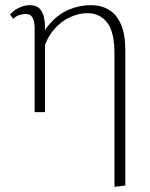

<svg xmlns="http://www.w3.org/2000/svg" viewBox="-20 -434 580 743"><path d="M423 289V-226Q423 -311 394.5 -347Q366 -383 318 -383Q286 -383 252 -368Q218 -353 189.5 -320.5Q161 -288 146 -236L123 -251Q143 -309 175.5 -345Q208 -381 248.5 -397.5Q289 -414 332 -414Q371 -414 401 -396.5Q431 -379 448 -340Q465 -301 465 -239V284ZM114 0V-325Q114 -335 112 -348Q110 -361 102.5 -370.5Q95 -380 79 -380Q67 -380 54 -375.5Q41 -371 31 -361L19 -378Q33 -394 53.5 -404Q74 -414 95 -414Q121 -414 133 -401Q145 -388 149.5 -369.5Q154 -351 154 -334V0Z"/></svg>

Font: Ysabeau Office ExtraLight
Style: Regular
Weight: 250
Designer: Christian Thalmann (Catharsis Fonts)
Version: Version 2.001;gftools[0.9.30]; featfreeze: tnum,lnum,ss02